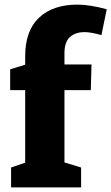

<svg xmlns="http://www.w3.org/2000/svg" viewBox="-20 -811 482 831"><path d="M259 -581V-532H376L373 -421H259V-108L331 -86V0H28V-86L89 -107V-421H24V-511L89 -531V-567Q89 -678 149 -734.5Q209 -791 315 -791Q368 -791 442 -771L419 -659Q373 -672 346 -672Q306 -672 282.5 -650.5Q259 -629 259 -581Z"/></svg>

Font: Bitter Pro ExtraBold
Style: Regular
Weight: 800
Designer: Sol Matas, and Bitter project Authors
Foundry: Sol Matas
Version: Version 1.010